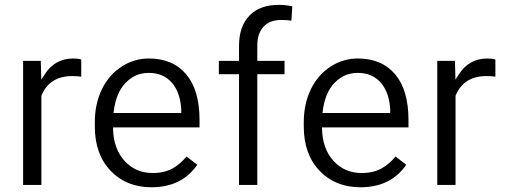

<svg xmlns="http://www.w3.org/2000/svg" viewBox="-20 -773 2093 795"><path d="M316.4 -455.6Q298.8 -458 279.3 -458Q185.5 -458 151.9 -377.9L151.4 -376.5V-375V-7.3H75.7V-521H148.9L150.4 -467.3L150.9 -442.9L164.1 -463.4Q206.1 -530.8 283.7 -530.8Q304.2 -530.8 316.4 -526.4Z M607.4 2.4Q502.9 2.4 438 -65.9Q372.6 -134.3 372.6 -249.5V-266.1Q372.6 -304.7 379.9 -338.9Q387.2 -373 401.9 -403.3Q431.2 -463.4 483.4 -497.1Q535.2 -530.8 596.2 -530.8Q695.8 -530.8 751 -465.3Q806.2 -399.9 806.2 -275.9V-245.6H455.6H448.2V-238.3Q450.2 -157.2 495.6 -106.9Q541.5 -56.6 612.3 -56.6Q662.1 -56.6 697.3 -77.1Q728.5 -95.7 752.4 -125L796.9 -90.8Q732.4 2.4 607.4 2.4ZM596.2 -471.2Q577.1 -471.2 559.8 -466.6Q542.5 -461.9 527.3 -452.4Q512.2 -442.9 499 -429.2Q460.4 -387.7 451.2 -313.5L450.2 -305.2H458.5H723.1H730.5V-312.5V-319.3V-319.8Q728.5 -355 718.8 -382.8Q709 -410.6 691.4 -430.7Q656.2 -471.2 596.2 -471.2Z M969.7 -7.3V-458.5V-465.8H962.4H886.2V-521H962.4H969.7V-528.3V-582.5Q969.7 -624 980.7 -655.3Q991.7 -686.5 1013.2 -708.7Q1034.7 -731 1065.2 -741.9Q1095.7 -752.9 1136.2 -752.9Q1145.5 -752.9 1154.5 -752.2Q1163.6 -751.5 1172.6 -750Q1181.6 -748.5 1190.4 -746.6L1186.5 -687.5Q1166.5 -690.4 1144.5 -690.4Q1097.2 -690.4 1071.3 -662.6Q1045.4 -634.8 1045.4 -584V-528.3V-521H1052.7H1158.2V-465.8H1052.7H1045.4V-458.5V-7.3Z M1472.7 2.4Q1368.2 2.4 1303.2 -65.9Q1237.8 -134.3 1237.8 -249.5V-266.1Q1237.8 -304.7 1245.1 -338.9Q1252.4 -373 1267.1 -403.3Q1296.4 -463.4 1348.6 -497.1Q1400.4 -530.8 1461.4 -530.8Q1561 -530.8 1616.2 -465.3Q1671.4 -399.9 1671.4 -275.9V-245.6H1320.8H1313.5V-238.3Q1315.4 -157.2 1360.8 -106.9Q1406.7 -56.6 1477.5 -56.6Q1527.3 -56.6 1562.5 -77.1Q1593.8 -95.7 1617.7 -125L1662.1 -90.8Q1597.7 2.4 1472.7 2.4ZM1461.4 -471.2Q1442.4 -471.2 1425 -466.6Q1407.7 -461.9 1392.6 -452.4Q1377.4 -442.9 1364.3 -429.2Q1325.7 -387.7 1316.4 -313.5L1315.4 -305.2H1323.7H1588.4H1595.7V-312.5V-319.3V-319.8Q1593.8 -355 1584 -382.8Q1574.2 -410.6 1556.6 -430.7Q1521.5 -471.2 1461.4 -471.2Z M2031.2 -455.6Q2013.7 -458 1994.1 -458Q1900.4 -458 1866.7 -377.9L1866.2 -376.5V-375V-7.3H1790.5V-521H1863.8L1865.2 -467.3L1865.7 -442.9L1878.9 -463.4Q1920.9 -530.8 1998.5 -530.8Q2019 -530.8 2031.2 -526.4Z"/></svg>

Font: Vazir Light FD
Style: Light-FD
Weight: 300
Designer: Saber Rastikerdar
Foundry: Saber Rastikerdar
Version: Version 30.1.0